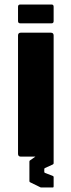

<svg xmlns="http://www.w3.org/2000/svg" viewBox="-20 -695 314 852"><path d="M72.5 0Q60 0 60 -12.5V-537.5Q60 -550 72.5 -550H205.5Q218 -550 218 -537.5V-12.5Q218 0 205.5 0ZM70 -591.5Q60 -591.5 60 -601.5V-665Q60 -675 70 -675H209Q218 -675 218 -665V-601.5Q218 -591.5 209 -591.5ZM164 137Q160.5 137 159 136L113 113.5Q110.5 112 110.5 108.5V22Q110.5 18 113 17L159 -15.5Q160.5 -16.5 164 -16.5H214Q218 -16.5 218 -12.5V29.5Q218 32 215 34.5L179 51Q176.5 52.5 176.5 55V67.5Q176.5 70.5 179 72L215 86Q218 87 218 91V132.5Q218 137 214 137Z"/></svg>

Font: Jaro
Style: Regular
Weight: 400
Designer: Agyei Archer, Celine Hurka, Mirko Velimirović
Version: Version 1.000